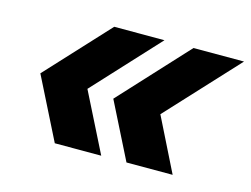

<svg xmlns="http://www.w3.org/2000/svg" viewBox="-71 -609 892 683"><g transform="rotate(15 375.5 -267.5)"><path d="M440 -40 336 -247 565 -495H751L512 -237L610 -40ZM62 -267 273 -495H458L238 -257L347 -40H176Z"/></g></svg>

Font: Nacelle Heavy
Style: Italic
Weight: 800
Italic angle: -12°
Designer: Sora Sagano
Foundry: Sora Sagano
Version: Version 1.000;FEAKit 1.0